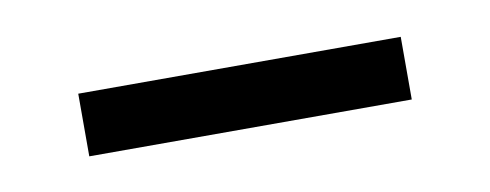

<svg xmlns="http://www.w3.org/2000/svg" viewBox="-25 -413 416 163"><g transform="rotate(-10 183.0 -331.0)"><path d="M44 -304H322V-358H44Z"/></g></svg>

Font: Hedvig Letters Serif 24pt
Style: Regular
Weight: 400
Designer: Alexander Örn & Tor Weibull
Foundry: Kanon Foundry
Version: Version 1.000